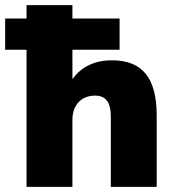

<svg xmlns="http://www.w3.org/2000/svg" viewBox="-51 -725 677 745"><path d="M52 0V-532H-31V-653H52V-705H230V-653H413V-532H230V-418Q283 -491 384 -491Q472 -491 514.5 -438.5Q557 -386 557 -278V0H379V-271Q379 -316 363.5 -335Q348 -354 318 -354Q278 -354 254 -328.5Q230 -303 230 -260V0Z"/></svg>

Font: Nunito Sans Black
Style: Regular
Weight: 900
Designer: Vernon Adams
Foundry: Vernon Adams
Version: Version 3.006; ttfautohint (v1.8.3)